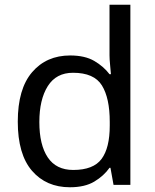

<svg xmlns="http://www.w3.org/2000/svg" viewBox="-20 -780 655 810"><path d="M275 10Q175 10 115 -59.5Q55 -129 55 -267Q55 -405 115.5 -475.5Q176 -546 276 -546Q338 -546 377.5 -523Q417 -500 442 -467H448Q447 -480 444.5 -505.5Q442 -531 442 -546V-760H530V0H459L446 -72H442Q418 -38 378 -14Q338 10 275 10ZM289 -63Q374 -63 408.5 -109.5Q443 -156 443 -250V-266Q443 -366 410 -419.5Q377 -473 288 -473Q217 -473 181.5 -416.5Q146 -360 146 -265Q146 -169 181.5 -116Q217 -63 289 -63Z"/></svg>

Font: Noto Sans Mongolian
Style: Regular
Weight: 400
Designer: Monotype Design Team
Foundry: Monotype Imaging Inc.
Version: Version 3.001; ttfautohint (v1.8.4.7-5d5b)